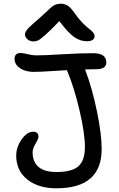

<svg xmlns="http://www.w3.org/2000/svg" viewBox="-20 -997 637 1029"><path d="M159.2 -774.9Q140.1 -774.9 127 -786.6Q113.8 -798.3 113.8 -813Q113.8 -824.7 127.9 -841.3Q142.1 -857.9 194.8 -902.8Q210.9 -917 231 -936Q251 -955.1 258.1 -960.9Q265.1 -966.8 277.1 -971.9Q289.1 -977.1 304.2 -977.1Q327.1 -977.1 343.5 -966.3Q359.9 -955.6 379.9 -926.8Q399.9 -897.5 421.9 -875Q443.8 -852.5 456.8 -843.3Q469.7 -834 478.3 -823.7Q486.8 -813.5 486.8 -801.8Q486.8 -790 476.1 -783Q465.3 -775.9 446.8 -775.9Q410.6 -775.9 378.7 -797.6Q346.7 -819.3 297.9 -883.8Q251 -834.5 222.9 -809.8Q194.8 -785.2 183.3 -780Q171.9 -774.9 159.2 -774.9ZM282.2 12.2Q185.5 12.2 126.2 -35.2Q66.9 -82.5 66.9 -163.1Q66.9 -208.5 95.9 -249.8Q125 -291 158.2 -291Q186 -291 186 -264.2Q186 -252.4 170.4 -227.1Q154.8 -201.7 154.8 -179.2Q154.8 -130.4 186 -102.8Q217.3 -75.2 282.2 -75.2Q366.7 -75.2 400.9 -106.7Q435.1 -138.2 435.1 -208Q435.1 -281.7 406.5 -404.1Q377.9 -526.4 341.8 -612.8Q341.3 -614.3 340.3 -616.9Q339.4 -619.6 338.9 -621.1Q317.9 -620.1 275.9 -617.2Q233.9 -614.3 207.3 -613Q180.7 -611.8 160.2 -611.8Q137.2 -611.8 115 -618.4Q92.8 -625 75.4 -641.4Q58.1 -657.7 58.1 -681.2Q58.1 -712.9 89.8 -712.9Q105 -712.9 129.2 -706.5Q153.3 -700.2 174.8 -700.2Q219.7 -700.2 313.2 -706.1Q406.7 -711.9 480 -711.9Q549.8 -711.9 549.8 -662.1Q549.8 -626 496.1 -626Q486.3 -626 466.3 -625.5Q446.3 -625 436 -625L439 -616.2Q473.6 -524.9 499.3 -401.6Q524.9 -278.3 524.9 -198.2Q524.9 12.2 282.2 12.2Z"/></svg>

Font: Shantell Sans Normal
Style: Regular
Weight: 400
Designer: Stephen Nixon, Anya Danilova, Shantell Martin
Foundry: Arrow Type
Version: Version 1.006;[559af2be0]